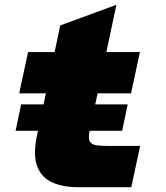

<svg xmlns="http://www.w3.org/2000/svg" viewBox="-20 -780 691 800"><path d="M45 -235 68 -345H512L489 -235ZM306 0Q242 0 197.5 -20Q153 -40 135 -87Q117 -134 134 -215L231 -674L465 -760L353 -233Q347 -202 355 -189.5Q363 -177 383 -174.5Q403 -172 432 -172H564L527 0ZM60 -391 97 -563H563L526 -391Z"/></svg>

Font: Azeret Mono Thin Black
Style: Italic
Weight: 900
Italic angle: -12°
Version: Version 1.002